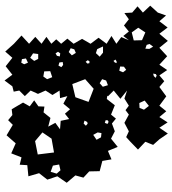

<svg xmlns="http://www.w3.org/2000/svg" viewBox="24 -782 773 862"><g transform="rotate(90 411.0 -351.5)"><path d="M177 -27 140 -61 177 -95 146 -123 177 -151 146 -173 177 -195 157 -217 177 -239 154 -267 177 -295 155 -333 177 -371 150 -407 177 -443 142 -465 177 -487 147 -509 161 -543 142 -518 122 -543 95 -521 67 -543 39 -523 37 -558 9 -582 37 -606 6 -639 37 -673 50 -710 76 -680 104 -717 132 -680 164 -718 195 -680 233 -715 271 -680 295 -715 319 -680 345 -702 371 -680 413 -711 455 -680 480 -711 506 -680 530 -717 554 -680 580 -718 606 -680 631 -652 617 -617 652 -584 617 -550 596 -531 570 -543 532 -523 495 -543 475 -528 455 -543 423 -523 387 -535 424 -505 387 -475 413 -449 410 -446 425 -444 453 -480 495 -463 513 -485 535 -467 570 -480 603 -463 640 -493 658 -449 696 -465 703 -424 749 -412 750 -365 778 -339 768 -303 801 -264 772 -222 787 -177 758 -140 772 -92 722 -87 720 -53 687 -61 669 -15 624 -35 588 6 541 -22 520 -1 497 -20 471 -17 458 -39 441 -68 458 -98 431 -118 458 -137 459 -164 485 -160 510 -191 549 -181 532 -213 561 -234 523 -237 515 -275 491 -256 471 -279 446 -249 412 -267 421 -234 387 -232 407 -200 387 -169 402 -135 387 -102 412 -76 387 -51 392 -26 368 -20 342 15 316 -20 278 10 240 -20 212 12ZM320 -668 313 -664 311 -652 322 -655 330 -663ZM200 -635 190 -652 178 -636 182 -623 199 -617ZM473 -611 456 -633 432 -614 443 -590 465 -591ZM161 -602 126 -617 105 -585 126 -556 162 -565ZM294 -531 280 -521 279 -504 298 -500 305 -517ZM264 -488H256L248 -483L254 -474L261 -480ZM528 -452 521 -449 520 -439 532 -435 537 -447ZM363 -449 342 -441 336 -423 354 -412 370 -426ZM235 -412 217 -427H189L201 -401L219 -395ZM597 -418 578 -420 575 -403 586 -383 608 -398ZM438 -362 379 -385 336 -347 358 -289 417 -303ZM264 -366H255L251 -358L258 -349L266 -357ZM536 -358 528 -356 522 -344 535 -340 545 -350ZM218 -305 202 -298 197 -282 214 -273 229 -287ZM282 -240 272 -248 259 -246 261 -231 275 -227ZM760 -219 745 -236 719 -230 724 -202 752 -192ZM234 -233 220 -235 213 -225 220 -214 231 -220ZM665 -207 603 -196 575 -155 614 -122 674 -134ZM327 -199 300 -190 301 -163 324 -159 336 -176ZM245 -136H223L220 -113L240 -100L254 -118ZM269 -73 262 -90 243 -81 246 -63 262 -60Z"/></g></svg>

Font: Rubik Gemstones
Style: Regular
Weight: 400
Designer: Hubert and Fischer, NaN
Foundry: Hubert and Fischer, NaN
Version: Version 2.200